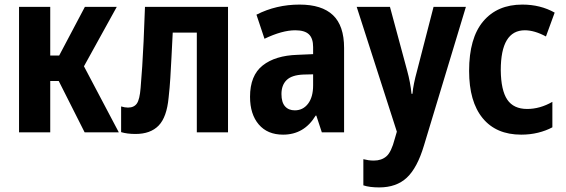

<svg xmlns="http://www.w3.org/2000/svg" viewBox="-20 -577 2466 837"><path d="M63 0V-547H199V-335H238L350 -547H489L346 -288L498 0H349L236 -224H199V0Z M571 7Q534 7 508 -1V-113Q524 -108 538 -108Q564 -108 576.5 -125.5Q589 -143 593 -194Q597 -240 600 -287.5Q603 -335 606 -396.5Q609 -458 612 -547H974V0H838V-435H733Q730 -374 727.5 -326.5Q725 -279 722.5 -237Q720 -195 715 -151Q707 -66 671.5 -29.5Q636 7 571 7Z M1214 10Q1146 10 1108 -34.5Q1070 -79 1070 -155Q1070 -248 1125 -291.5Q1180 -335 1277 -338L1345 -341V-372Q1345 -410 1326.5 -427.5Q1308 -445 1267 -445Q1210 -445 1133 -408L1098 -513Q1184 -557 1286 -557Q1383 -557 1431.5 -511Q1480 -465 1480 -368V0H1383L1359 -73H1356Q1306 10 1214 10ZM1265 -96Q1301 -96 1323 -125Q1345 -154 1345 -205V-253L1303 -252Q1252 -250 1229.5 -228Q1207 -206 1207 -167Q1207 -131 1222.5 -113.5Q1238 -96 1265 -96Z M1633 240Q1591 240 1564 231V117Q1576 120 1587 121.5Q1598 123 1610 123Q1643 123 1664.5 104.5Q1686 86 1701 28L1710 -3L1535 -547H1680L1755 -269Q1769 -218 1774 -168H1778Q1780 -190 1785 -214.5Q1790 -239 1798 -268L1870 -547H2011L1828 58Q1799 155 1753.5 197.5Q1708 240 1633 240Z M2252 10Q2143 10 2084 -62Q2025 -134 2025 -268Q2025 -411 2086.5 -484Q2148 -557 2257 -557Q2336 -557 2398 -522L2360 -418Q2310 -445 2268 -445Q2163 -445 2163 -271Q2164 -183 2191.5 -142.5Q2219 -102 2278 -102Q2334 -102 2388 -133V-22Q2360 -7 2325.5 1.5Q2291 10 2252 10Z"/></svg>

Font: Noto Sans Condensed
Style: Bold
Weight: 700
Width: 3
Designer: Monotype Design Team
Foundry: Monotype Imaging Inc.
Version: Version 2.013; ttfautohint (v1.8.4.7-5d5b)